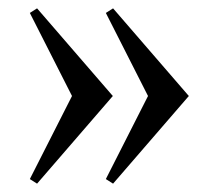

<svg xmlns="http://www.w3.org/2000/svg" viewBox="-20 -482 524 460"><path d="M68.8 -462 250.3 -252 68.8 -42 51.5 -53 152.5 -252 51.5 -451ZM250.9 -462 432.4 -252 250.9 -42 233.6 -53 334.6 -252 233.6 -451Z"/></svg>

Font: Ancizar Serif Light
Style: Regular
Weight: 300
Designer: Cesar Puertas, Viviana Monsalve, Julian Moncada, Julian Prieto, Jose Castro, Felipe Aragon, Mariel Hernandez, Sara Alarc
Version: Version 8.100